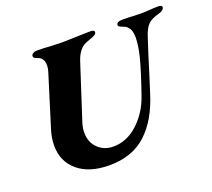

<svg xmlns="http://www.w3.org/2000/svg" viewBox="-115 -804 1070 968"><g transform="rotate(-20 420.5 -320.5)"><path d="M88 -174Q88 -214 101 -256L188 -536Q193 -553 193 -567Q193 -608 161 -618Q140 -624 140 -635Q140 -644 149 -649.5Q158 -655 172 -655Q207 -655 243 -652Q287 -650 307 -650Q326 -650 378 -652Q434 -654 455 -654Q478 -654 478 -643Q478 -634 468 -628Q458 -622 439 -616L418 -608Q377 -591 357 -530L262 -237Q253 -209 253 -184Q253 -132 286 -100Q319 -68 368 -68Q441 -68 500.5 -123Q560 -178 588 -260Q629 -378 646 -445Q661 -506 661 -547Q661 -574 653.5 -589.5Q646 -605 632 -614Q626 -617 616.5 -620.5Q607 -624 601.5 -627.5Q596 -631 596 -636Q596 -654 630 -654Q660 -654 690 -652L731 -651Q749 -651 773 -653Q799 -655 820 -655Q841 -655 841 -645Q841 -627 807 -618Q770 -608 752 -590.5Q734 -573 721 -534Q696 -460 660 -342L633 -257Q593 -127 517 -56.5Q441 14 318 14Q210 14 149 -37.5Q88 -89 88 -174Z"/></g></svg>

Font: EB Garamond ExtraBold
Style: Italic
Weight: 800
Italic angle: -17.2°
Designer: Georg Duffner and Octavio Pardo
Foundry: Georg Duffner
Version: Version 1.000